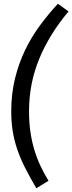

<svg xmlns="http://www.w3.org/2000/svg" viewBox="-20 -863 386 1025"><path d="M346 -802Q244 -681 189.5 -549Q135 -417 135 -269Q135 -209 142.5 -158Q150 -107 163.5 -62.5Q177 -18 196 22.5Q215 63 239 102L174 142Q138 81 112.5 30Q87 -21 71 -69Q55 -117 47.5 -165Q40 -213 40 -269Q40 -362 60 -443.5Q80 -525 114 -595.5Q148 -666 193.5 -727.5Q239 -789 289 -843Z"/></svg>

Font: Yekcdsyqcyvpieeyorgstswgcgt
Style: Regular
Weight: 400
Italic angle: -8°
Designer: Carrois Corporate & Edenspiekermann
Foundry: Carrois Corporate GbR & Edenspiekermann AG
Version: Version 2.001